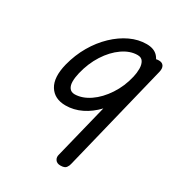

<svg xmlns="http://www.w3.org/2000/svg" viewBox="-183 -885 918 999"><g transform="rotate(30 275.5 -386.0)"><path d="M331 0Q310 0 300.5 -14Q291 -28 297 -47L457 -694Q462 -712 472 -721Q482 -730 503 -730Q523 -730 531.5 -716.5Q540 -703 534 -679L376 -35Q374 -24 365.5 -12Q357 0 331 0ZM198 -284Q131 -284 101 -332.5Q71 -381 93 -469Q110 -535 142 -590Q174 -645 217 -686Q260 -727 308 -749.5Q356 -772 405 -772Q450 -772 473 -747Q496 -722 499.5 -680Q503 -638 490 -587Q474 -521 445 -466Q416 -411 377.5 -370Q339 -329 293 -306.5Q247 -284 198 -284ZM211 -358Q256 -359 300.5 -389.5Q345 -420 380 -473Q415 -526 430 -591Q436 -616 436 -641Q436 -666 426 -682.5Q416 -699 393 -699Q348 -699 303.5 -668Q259 -637 225 -584Q191 -531 175 -464Q168 -435 168 -411Q168 -387 178.5 -372.5Q189 -358 211 -358Z"/></g></svg>

Font: Edu TAS Beginner Medium
Style: Regular
Weight: 500
Version: Version 1.003